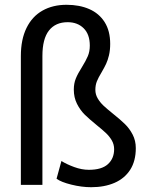

<svg xmlns="http://www.w3.org/2000/svg" viewBox="-20 -779 635 809"><path d="M67.9 0V-543Q67.9 -612.8 91.8 -661.4Q115.7 -710 159.2 -734.4Q202.6 -758.8 260.3 -758.8Q314.9 -758.8 356.2 -740.7Q397.5 -722.7 420.9 -685.8Q444.3 -648.9 444.3 -594.2Q444.3 -567.4 439.2 -546.1Q434.1 -524.9 427 -509.8Q419.9 -494.6 408.2 -474.6Q394.5 -452.1 388.2 -436.3Q381.8 -420.4 381.8 -400.4Q381.8 -381.3 391.6 -364.5Q401.4 -347.7 416.3 -333.7Q431.2 -319.8 456.1 -299.8Q487.3 -274.9 506.3 -256.3Q525.4 -237.8 538.8 -212.2Q552.2 -186.5 552.2 -154.8Q552.2 -100.6 528.6 -63.7Q504.9 -26.9 462.4 -8.5Q419.9 9.8 364.3 9.8Q324.2 9.8 280.8 -1Q237.3 -11.7 218.3 -25.9L238.8 -100.6Q260.7 -86.9 292.5 -75.2Q324.2 -63.5 354.5 -63.5Q408.7 -63.5 434.8 -87.4Q460.9 -111.3 460.9 -150.4Q460.9 -170.4 451.2 -187.3Q441.4 -204.1 426.8 -218Q412.1 -231.9 387.2 -252Q356 -277.3 336.9 -296.1Q317.9 -314.9 304.4 -341.6Q291 -368.2 291 -401.4Q291 -427.7 299.6 -448.5Q308.1 -469.2 325.2 -496.1Q341.8 -522.9 350.1 -542.5Q358.4 -562 358.4 -586.9Q358.4 -634.3 332.5 -659.9Q306.6 -685.5 265.1 -685.5Q213.9 -685.5 186.3 -650.4Q158.7 -615.2 158.7 -543V0Z"/></svg>

Font: Heebo
Style: Regular
Weight: 400
Designer: Oded Ezer
Foundry: Meir Sadan
Version: Version 2.001; ttfautohint (v1.5.14-ce02) -l 8 -r 50 -G 200 